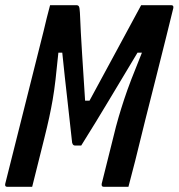

<svg xmlns="http://www.w3.org/2000/svg" viewBox="-24 -720 689 740"><path d="M100 0H4Q-6 0 -4 -11Q33 -158 70 -305.5Q107 -453 144 -600Q150 -625 156 -650Q162 -675 169 -700H271Q277 -700 280 -695.5Q283 -691 284 -671Q287 -596 292.5 -511Q298 -426 304 -332H321Q373 -428 422.5 -519.5Q472 -611 520 -700H636Q646 -700 644 -689Q633 -645 616 -575.5Q599 -506 578 -424Q557 -342 536 -258Q515 -174 497 -100Q490 -75 484 -50Q478 -25 471 0H376Q366 0 368 -12L413 -192Q423 -234 433 -268Q443 -302 454.5 -337Q466 -372 482.5 -415Q499 -458 523 -517H506Q447 -419 396.5 -334.5Q346 -250 289 -159H266Q262 -159 259 -161Q256 -163 254 -170Q246 -246 236 -332.5Q226 -419 216 -517H201Q195 -456 190 -413Q185 -370 179 -335.5Q173 -301 165.5 -266.5Q158 -232 147 -188Q135 -141 123.5 -94Q112 -47 100 0Z"/></svg>

Font: Recursive Mn Lnr St Med
Style: Italic
Weight: 500
Italic angle: -15°
Monospace: yes
Version: Version 1.079;hotconv 1.0.112;makeotfexe 2.5.65598; ttfautoh